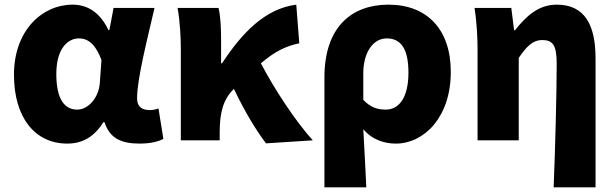

<svg xmlns="http://www.w3.org/2000/svg" viewBox="-20 -603 2646 825"><path d="M269 14C335 14 386 -16 424 -78H429C451 -10 499 14 580 14C627 14 661 5 682 -6L661 -137C648 -132 635 -130 624 -130C592 -130 569 -142 569 -181C569 -265 614 -439 644 -569H468L450 -474H446C409 -551 355 -583 292 -583C160 -583 40 -471 40 -282C40 -98 130 14 269 14ZM312 -132C257 -132 222 -177 222 -285C222 -394 271 -438 319 -438C365 -438 394 -404 416 -345L409 -248C405 -183 359 -132 312 -132Z M1324 0C1249 -83 1159 -220 1101 -331C1161 -382 1208 -405 1266 -417L1253 -583C1118 -566 1018 -459 934 -331H930V-427C930 -481 928 -532 919 -569H743C754 -508 757 -437 757 -392V0H924V-35C924 -121 940 -176 983 -219L985 -221C1035 -117 1082 -41 1123 13Z M1374 202H1554C1550 120 1546 38 1541 -48C1580 -1 1634 14 1681 14C1801 14 1917 -98 1917 -294C1917 -477 1815 -583 1649 -583C1491 -583 1374 -487 1374 -270ZM1638 -132C1606 -132 1574 -139 1541 -174V-287C1541 -378 1583 -438 1642 -438C1704 -438 1735 -391 1735 -291C1735 -177 1690 -132 1638 -132Z M2359 202H2539V-352C2539 -494 2494 -583 2372 -583C2294 -583 2241 -534 2193 -473H2189L2177 -569H2019C2029 -506 2032 -437 2032 -392V0H2209V-354C2243 -405 2271 -431 2309 -431C2356 -431 2372 -408 2372 -330C2372 -203 2366 25 2359 202Z"/></svg>

Font: Noto Sans T Chinese Black
Style: Bold
Weight: 900
Designer: Ryoko NISHIZUKA (kana & ideographs); Paul D. Hunt (Latin, Greek & Cyrillic); Wenlong ZHANG (bopomofo); Sandoll Communica
Foundry: Adobe Systems Incorporated
Version: Version 1.000;PS 1;hotconv 1.0.78;makeotf.lib2.5.61930